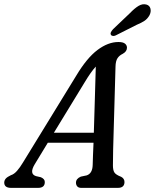

<svg xmlns="http://www.w3.org/2000/svg" viewBox="-56 -910 749 930"><path d="M112 -114Q84.5 -68 118 -57L142 -51.5Q161.5 -43 161 -28Q161 0 128.5 0H-2.5Q-35.5 0 -35.5 -26Q-35 -37 -28 -45Q-21 -53 -3 -61.5Q12 -66 26.5 -82.5Q41 -99 55 -122.5L313 -543Q364.5 -629 416 -667.8Q467.5 -706.5 517.5 -706.5Q539.5 -706.5 549.2 -698.8Q559 -691 559 -679Q559 -660.5 538 -649Q522 -641.5 513 -627.8Q504 -614 503.5 -587Q502.5 -549.5 501 -499.2Q499.5 -449 498 -393.5Q496.5 -338 494.8 -283.8Q493 -229.5 492 -184Q491 -138.5 491 -108.5Q491 -86 498 -74.8Q505 -63.5 531 -53.5Q547 -45 547 -28Q546.5 0 515 0H337.5Q324.5 0 318.2 -7.2Q312 -14.5 312 -25Q312 -44.5 335.5 -54.5L364 -60.5Q392 -70 393 -111.5Q393.5 -132 394.5 -159.2Q395.5 -186.5 397 -218.5H175.5ZM354.5 -512 205 -267H398.5Q401 -346 403.5 -432.5Q406 -519 408 -587.5Q396 -574.5 382.8 -555.8Q369.5 -537 354.5 -512ZM573.5 -846.5Q596 -870 615.2 -881.5Q634.5 -893 653 -888Q669 -883.5 672.8 -868Q676.5 -852.5 668 -836Q658.5 -819 644 -809.2Q629.5 -799.5 605.5 -789.5L504.5 -738.5Q497.5 -735 490.5 -736Q483.5 -737 481 -742Q478 -748 481.8 -755Q485.5 -762 492 -769Z"/></svg>

Font: Fraunces 144pt S100
Style: Italic
Weight: 400
Italic angle: -16°
Version: Version 1.000; ttfautohint (v1.8.3)